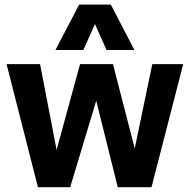

<svg xmlns="http://www.w3.org/2000/svg" viewBox="-20 -805 818 828"><path d="M143.6 2.4 8.3 -528.3H152.8L224.1 -158.7L325.2 -528.3H467.3L561 -164.6L636.7 -528.3H770L633.3 2.4H487.8L395 -370.6L282.7 2.4ZM219.2 -589.4 321.3 -785.2H458L559.6 -589.4H439.5L389.6 -701.2L339.4 -589.4Z"/></svg>

Font: Comme
Style: Bold
Weight: 700
Version: Version 1.000;gftools[0.9.27]